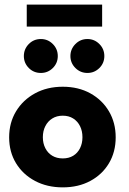

<svg xmlns="http://www.w3.org/2000/svg" viewBox="-20 -797 556 829"><path d="M251 12Q183.5 12 131.2 -15.8Q79 -43.5 49.2 -92.2Q19.5 -141 19.5 -204Q19.5 -267 49.2 -316.2Q79 -365.5 131.2 -394Q183.5 -422.5 251 -422.5Q318.5 -422.5 370 -394Q421.5 -365.5 450.5 -316.2Q479.5 -267 479.5 -204Q479.5 -141 450.5 -92.2Q421.5 -43.5 370 -15.8Q318.5 12 251 12ZM251 -113Q277 -113 296 -124.5Q315 -136 325.5 -157Q336 -178 336 -204.5Q336 -231.5 325.5 -252.5Q315 -273.5 296 -285.5Q277 -297.5 251 -297.5Q225 -297.5 205.8 -285.5Q186.5 -273.5 175.8 -252.5Q165 -231.5 165 -204.5Q165 -178 175.8 -157Q186.5 -136 205.8 -124.5Q225 -113 251 -113ZM357.5 -482Q327 -482 305.5 -503.5Q284 -525 284 -555Q284 -585 305.5 -606.8Q327 -628.5 357.5 -628.5Q387.5 -628.5 409 -607Q430.5 -585.5 430.5 -555Q430.5 -524.5 409 -503.2Q387.5 -482 357.5 -482ZM156.5 -482Q125.5 -482 104.2 -503.5Q83 -525 83 -555Q83 -585 104.2 -606.8Q125.5 -628.5 156.5 -628.5Q186.5 -628.5 208 -607Q229.5 -585.5 229.5 -555Q229.5 -524.5 208 -503.2Q186.5 -482 156.5 -482ZM95.5 -682V-777H421V-682Z"/></svg>

Font: League Spartan Thin
Style: Bold
Weight: 700
Version: Version 2.002